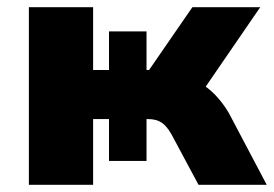

<svg xmlns="http://www.w3.org/2000/svg" viewBox="-20 -512 759 532"><path d="M60 0V-492H238V-318H282V-425H386V-318H393L513 -492H701L550 -272Q569 -258 585 -239.5Q601 -221 614 -199L719 0H530L455 -140Q442 -163 427.5 -172.5Q413 -182 391 -182H386V-66H282V-182H238V0Z"/></svg>

Font: Nunito Sans Black
Style: Regular
Weight: 900
Designer: Vernon Adams
Foundry: Vernon Adams
Version: Version 3.006; ttfautohint (v1.8.3)